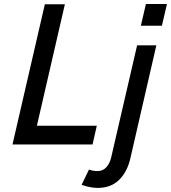

<svg xmlns="http://www.w3.org/2000/svg" viewBox="-20 -711 842 945"><path d="M673.3 -584.5 698.2 -691.4H801.8L776.9 -584.5ZM41.5 0 200.7 -689.9H299.3L161.6 -92.3H456.5L435.5 0ZM460.9 213.9Q452.1 213.9 443.4 212.9Q434.6 211.9 427 210.7Q419.4 209.5 412.4 207.8Q405.3 206.1 399.9 204.3Q394.5 202.6 390.4 201.4Q386.2 200.2 383.8 199.2L381.8 198.2L418 123.5Q436.5 130.9 461.4 130.9Q486.3 130.9 503.4 112.1Q520.5 93.3 527.3 63.5L654.8 -487.8H749.5L621.6 68.4Q606 135.7 565.7 174.8Q525.4 213.9 460.9 213.9Z"/></svg>

Font: HK Grotesk Medium Italic
Style: Regular
Weight: 500
Italic angle: -13°
Designer: Alfredo Marco Pradil and Stefan Peev
Foundry: Hanken Design Co.
Version: Version 1.000;PS 001.000;hotconv 1.0.88;makeotf.lib2.5.64775